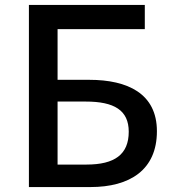

<svg xmlns="http://www.w3.org/2000/svg" viewBox="-20 -757 699 777"><path d="M97 0H346C505 0 615 -69 615 -226C615 -378 497 -434 341 -434H213V-639H566V-737H97ZM213 -91V-346H327C442 -346 501 -311 501 -224C501 -132 444 -91 330 -91Z"/></svg>

Font: Noto Sans HK Medium
Style: Regular
Weight: 500
Designer: Ryoko NISHIZUKA 西塚涼子 (kana, bopomofo & ideographs); Paul D. Hunt (Latin, Greek & Cyrillic); Sandoll Communications 산돌커뮤니
Foundry: Adobe
Version: Version 2.002;hotconv 1.0.116;makeotfexe 2.5.65601